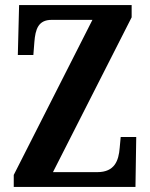

<svg xmlns="http://www.w3.org/2000/svg" viewBox="-20 -734 591 754"><path d="M34 0H512L515 -196H454L450 -153C446 -104 431 -58 362 -58H188L497 -666V-714H55L50 -518H111L115 -569C119 -619 130 -656 183 -656H343L34 -47Z"/></svg>

Font: Noto Serif Georgian ExtraCondensed Bold
Style: Regular
Weight: 700
Width: 2
Designer: Monotype Design Team, Akaki Razmadze
Foundry: Google LLC
Version: Version 2.003